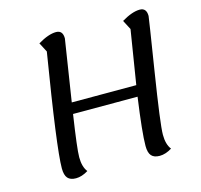

<svg xmlns="http://www.w3.org/2000/svg" viewBox="-108 -843 1030 986"><g transform="rotate(-15 407.0 -350.0)"><path d="M178 26Q148 26 134 10Q120 -6 120 -42Q120 -150 201 -642L175 -692Q232 -726 272 -726Q308 -726 308 -683Q308 -681 257 -356H600Q623 -499 646 -642L620 -692Q677 -726 717 -726Q753 -726 753 -683Q753 -677 709.5 -403.5Q666 -130 666 -74Q666 -23 688 5Q654 26 623 26Q593 26 579 10Q565 -6 565 -42Q565 -112 591 -297H248Q221 -119 221 -74Q221 -23 243 5Q209 26 178 26Z"/></g></svg>

Font: Lemonada Light
Style: Regular
Weight: 300
Designer: Mohamed Gaber (Arabic), Eduardo Tunni (Latin)
Foundry: Kief Type Foundry
Version: Version 4.004